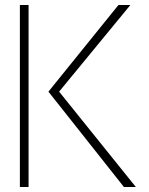

<svg xmlns="http://www.w3.org/2000/svg" viewBox="-20 -753 600 773"><path d="M95 -733V0H60V-733ZM457 -733H505L218 -384L527 0H479L175 -384Z"/></svg>

Font: Kreadon
Style: Regular
Weight: 400
Designer: kohakuno
Foundry: StudioGnu
Version: Version 1.000;Glyphs 3.1.2 (3151)